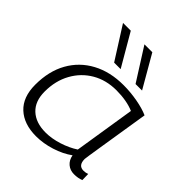

<svg xmlns="http://www.w3.org/2000/svg" viewBox="-215 -932 1084 1084"><g transform="rotate(45 326.5 -390.0)"><path d="M551 10Q520 10 498 -8.5Q476 -27 470 -60Q426 -28 366 -9Q306 10 248 10Q151 10 95 -42Q39 -94 39 -193Q39 -301 83 -379.5Q127 -458 207 -501Q287 -544 394 -544Q449 -544 504.5 -534Q560 -524 598 -507Q567 -313 550 -206.5Q533 -100 533 -94Q533 -42 575 -42Q592 -42 607 -48L608 0Q583 10 551 10ZM468 -104 526 -470Q499 -482 463 -488.5Q427 -495 386 -495Q304 -495 240.5 -458Q177 -421 140.5 -355Q104 -289 104 -203Q104 -126 148.5 -84.5Q193 -43 271 -43Q320 -43 373.5 -60Q427 -77 468 -104ZM266 -596 143 -790H205L318 -596ZM437 -596 314 -790H377L489 -596Z"/></g></svg>

Font: Georama Expanded Light
Style: Italic
Weight: 300
Width: 7
Italic angle: -9°
Designer: Jean-Baptiste Levee
Foundry: Production Type
Version: Version 1.000